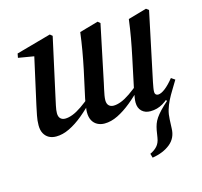

<svg xmlns="http://www.w3.org/2000/svg" viewBox="-103 -590 990 939"><g transform="rotate(-15 391.5 -120.0)"><path d="M557 236 551 215Q573 205 587 189.5Q601 174 605 148L611 111Q614 95 619 81Q624 67 633.5 53Q643 39 658.5 22.5Q674 6 697 -14L687 -25L743 -102L763 -104Q749 -80 735.5 -58.5Q722 -37 711 -15Q700 7 693.5 29Q687 51 686 77L684 122Q683 170 648 198.5Q613 227 557 236ZM129 14Q108 14 92.5 5.5Q77 -3 68 -19.5Q59 -36 59 -61Q59 -85 64 -109.5Q69 -134 74 -158L129 -405L148 -389L47 -406L51 -427L227 -476L239 -466L176 -179Q171 -156 166 -133Q161 -110 161 -95Q161 -77 170 -68Q179 -59 194 -59Q211 -59 232 -67Q253 -75 278.5 -92.5Q304 -110 335 -136L345 -115H337Q302 -78 267 -49Q232 -20 197 -3Q162 14 129 14ZM374 14Q354 14 338 5.5Q322 -3 313 -19.5Q304 -36 304 -61Q304 -71 305.5 -80.5Q307 -90 309 -102H308Q310 -116 313 -129.5Q316 -143 319 -157L343 -267Q353 -315 360.5 -358.5Q368 -402 374 -449L469 -476L481 -466L421 -179Q418 -165 414.5 -149.5Q411 -134 408.5 -119.5Q406 -105 406 -95Q406 -77 415 -68Q424 -59 439 -59Q456 -59 477 -67Q498 -75 523.5 -92.5Q549 -110 580 -136L590 -115H582Q547 -78 511.5 -49Q476 -20 441.5 -3Q407 14 374 14ZM606 14Q579 14 562.5 -2Q546 -18 546 -46Q546 -56 548 -69Q550 -82 554 -103L555 -109L588 -265Q598 -312 606 -357Q614 -402 620 -449L714 -476L727 -466L654 -120Q651 -104 649 -93Q647 -82 647 -72Q647 -64 651.5 -59.5Q656 -55 663 -55Q678 -55 699 -71Q720 -87 744 -117L763 -104Q746 -76 722.5 -48.5Q699 -21 670 -3.5Q641 14 606 14Z"/></g></svg>

Font: Source Serif 4 48pt SemiBold
Style: Italic
Weight: 600
Italic angle: -12°
Designer: Frank Grießhammer
Foundry: Adobe Systems Incorporated
Version: Version 4.004;hotconv 1.0.116;makeotfexe 2.5.65601